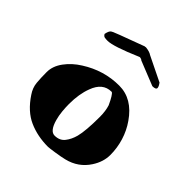

<svg xmlns="http://www.w3.org/2000/svg" viewBox="-190 -787 961 961"><g transform="rotate(45 290.0 -306.5)"><path d="M57 -82Q37 -111 34 -143Q31 -175 31 -217Q31 -259 60 -298.5Q89 -338 134 -366Q228 -426 336 -426Q429 -426 493 -333Q521 -293 535.5 -245.5Q550 -198 550 -149Q550 -100 520 -54Q480 8 406 26Q382 32 344.5 37.5Q307 43 300 43Q226 43 165 16Q104 -11 57 -82ZM223 -183Q223 -160 225.5 -133Q228 -106 235 -81Q252 -20 284 -20Q319 -20 338 -44Q357 -68 366 -102Q378 -148 378 -246Q378 -288 368 -319Q344 -371 332 -377Q331 -377 330 -377Q269 -377 243 -306Q223 -254 223 -183ZM306 -599Q176 -543 136 -543Q124 -543 115.5 -544.5Q107 -546 101 -557Q106 -583 116 -589Q126 -595 135.5 -598Q145 -601 158 -607L287 -655H290L295 -656Q323 -653 337 -643L468 -579Q470 -577 475 -568Q480 -559 480 -553Q480 -541 455 -541L325 -593Q321 -597 316.5 -598Q312 -599 310 -599.5Q308 -600 308 -599.5Q308 -599 307 -599Z"/></g></svg>

Font: Miltonian Tattoo
Style: Regular
Weight: 400
Designer: Pablo Impallari
Foundry: Pablo Impallari
Version: Version 1.008